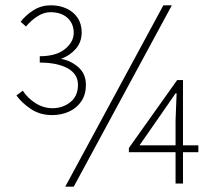

<svg xmlns="http://www.w3.org/2000/svg" viewBox="-20 -692 818 724"><path d="M176 -258Q131 -258 96.5 -281Q62 -304 42 -332L66 -350Q84 -322 114 -303Q144 -284 178 -284Q217 -284 245.5 -307Q274 -330 274 -372Q274 -413 235 -434.5Q196 -456 130 -456V-480Q192 -480 225 -507Q258 -534 258 -568Q258 -603 234.5 -624.5Q211 -646 170 -646Q146 -646 122 -631Q98 -616 78 -592L58 -610Q78 -636 107 -654Q136 -672 172 -672Q204 -672 230.5 -660Q257 -648 272.5 -625Q288 -602 288 -570Q288 -533 265.5 -507.5Q243 -482 210 -470Q246 -464 275 -439Q304 -414 304 -372Q304 -336 287 -310.5Q270 -285 241 -271.5Q212 -258 176 -258ZM226 12 596 -672H628L258 12ZM642 0V-238L646 -340H642L584 -256L506 -144H728V-118H466V-134L648 -390H670V0Z"/></svg>

Font: Source Sans Variable
Style: Regular
Weight: 200
Designer: Paul D. Hunt
Foundry: Adobe Systems Incorporated
Version: Version 3.006;hotconv 1.0.111;makeotfexe 2.5.65597